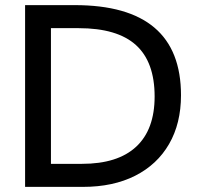

<svg xmlns="http://www.w3.org/2000/svg" viewBox="-20 -730 779 750"><path d="M78 0V-710H272Q687 -710 687 -358Q687 -248 640.5 -167.5Q594 -87 508 -43.5Q422 0 304 0ZM179 -90H300Q440 -90 512 -157Q584 -224 584 -353Q584 -488 511 -554Q438 -620 287 -620H179Z"/></svg>

Font: Livvic Medium
Style: Regular
Weight: 500
Designer: Jacques Le Bailly, Baron von Fonthausen
Version: Version 1.001; ttfautohint (v1.8.2)